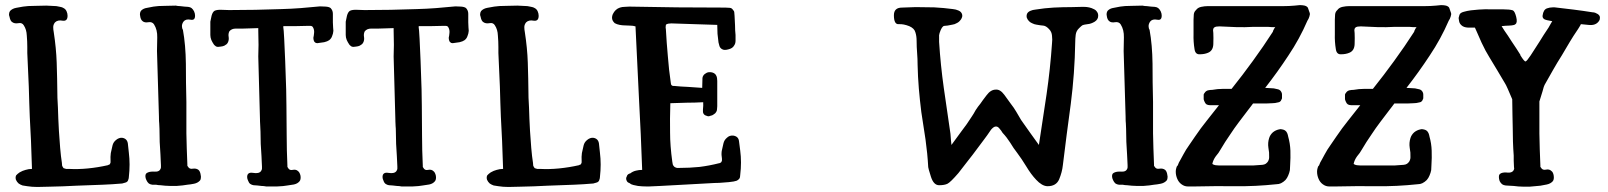

<svg xmlns="http://www.w3.org/2000/svg" viewBox="-20 -740 6358 759"><path d="M489.3 -40Q489.3 -35.2 487.3 -30.3Q486.3 -25.4 483.4 -22.5Q479.5 -18.6 473.6 -17.6Q468.8 -16.6 462.9 -14.6Q442.4 -12.7 423.8 -11.7Q405.3 -10.7 386.7 -9.8Q334 -7.8 281.2 -5.9Q227.5 -2.9 174.8 -2Q153.3 -2 131.8 -1Q127.9 -1 125 -1Q106.4 -1 87.9 -3.9Q78.1 -4.9 69.3 -6.8Q60.5 -9.8 53.7 -14.6Q46.9 -20.5 43 -29.3Q40 -39.1 43.9 -46.9Q46.9 -49.8 49.8 -52.7Q53.7 -55.7 57.6 -58.6Q69.3 -65.4 81.1 -68.4Q93.8 -72.3 106.4 -72.3Q104.5 -137.7 102.5 -183.6Q100.6 -229.5 97.7 -278.3Q96.7 -303.7 95.7 -333Q94.7 -362.3 93.8 -397.5Q91.8 -441.4 87.9 -530.3Q87.9 -533.2 87.9 -537.1Q87.9 -541 87.9 -544.9Q87.9 -547.9 87.9 -550.8Q87.9 -553.7 87.9 -556.6Q87.9 -555.7 87.9 -554.7Q87.9 -576.2 85.9 -599.6Q85 -623 74.2 -639.6Q67.4 -651.4 52.7 -648.4Q37.1 -645.5 27.3 -653.3Q20.5 -658.2 17.6 -673.8Q15.6 -678.7 15.6 -682.6Q15.6 -690.4 19.5 -696.3Q28.3 -706.1 43.9 -709Q59.6 -711.9 71.3 -713.9Q88.9 -716.8 118.2 -716.8Q146.5 -717.8 163.1 -717.8Q173.8 -717.8 183.6 -716.8Q193.4 -715.8 203.1 -715.8Q210 -713.9 217.8 -712.9Q225.6 -711.9 231.4 -708Q239.3 -704.1 243.2 -695.3Q247.1 -686.5 247.1 -677.7Q247.1 -655.3 227.5 -658.2Q208 -662.1 197.3 -651.4Q190.4 -642.6 190.4 -632.8Q190.4 -623 192.4 -613.3Q202.1 -549.8 204.1 -493.2Q206.1 -436.5 207 -353.5Q207 -353.5 209 -314.5Q210 -274.4 212.9 -222.7Q214.8 -189.5 217.8 -155.3Q220.7 -121.1 224.6 -96.7Q224.6 -90.8 225.6 -85Q227.5 -80.1 231.4 -75.2Q236.3 -73.2 241.2 -72.3Q246.1 -72.3 251 -72.3Q289.1 -70.3 328.1 -74.2Q367.2 -78.1 406.2 -86.9Q409.2 -88.9 411.1 -88.9Q414.1 -89.8 415 -92.8Q417 -95.7 417 -98.6Q417 -101.6 417 -104.5Q416 -120.1 418 -134.8Q420.9 -149.4 424.8 -165Q427.7 -177.7 438.5 -186.5Q450.2 -196.3 462.9 -195.3Q482.4 -192.4 485.4 -172.9Q487.3 -153.3 489.3 -136.7Q492.2 -113.3 492.2 -89.8Q492.2 -65.4 489.3 -40Z M600.6 -538.1Q600.6 -561.5 601.6 -591.8Q602.5 -622.1 588.9 -643.6Q582 -654.3 567.4 -652.3Q551.8 -649.4 543.9 -656.2Q536.1 -662.1 534.2 -675.8Q534.2 -679.7 533.2 -682.6Q533.2 -692.4 538.1 -698.2Q546.9 -707 561.5 -709Q576.2 -711.9 586.9 -713.9Q604.5 -716.8 630.9 -716.8Q658.2 -717.8 674.8 -717.8Q683.6 -715.8 692.4 -715.8Q702.1 -714.8 709 -713.9Q715.8 -713.9 723.6 -712.9Q732.4 -711.9 737.3 -708Q743.2 -703.1 747.1 -695.3Q751 -686.5 751 -679.7Q752 -658.2 733.4 -662.1Q713.9 -666 705.1 -654.3Q699.2 -645.5 699.2 -636.7Q699.2 -627.9 703.1 -622.1Q713.9 -562.5 714.8 -488.3Q714.8 -414.1 716.8 -336.9Q716.8 -269.5 716.8 -212.9Q717.8 -156.2 720.7 -88.9Q720.7 -85.9 720.7 -85Q720.7 -83 722.7 -82Q728.5 -70.3 742.2 -73.2Q755.9 -75.2 764.6 -68.4Q771.5 -62.5 773.4 -47.9Q774.4 -43.9 774.4 -41Q774.4 -31.2 770.5 -26.4Q761.7 -16.6 747.1 -13.7Q732.4 -10.7 720.7 -9.8Q705.1 -6.8 677.7 -4.9Q665 -4.9 654.3 -4.9Q642.6 -4.9 632.8 -5.9Q623 -6.8 614.3 -7.8Q605.5 -7.8 596.7 -9.8Q589.8 -9.8 582 -9.8Q574.2 -10.7 568.4 -14.6Q562.5 -19.5 558.6 -28.3Q554.7 -36.1 554.7 -43.9Q554.7 -49.8 557.6 -53.7Q560.5 -56.6 565.4 -58.6Q575.2 -62.5 590.8 -61.5Q606.4 -60.5 612.3 -68.4Q616.2 -74.2 616.2 -78.1Q616.2 -82 616.2 -86.9Q616.2 -97.7 615.2 -108.4Q614.3 -119.1 614.3 -128.9Q612.3 -153.3 611.3 -178.7Q610.4 -204.1 610.4 -230.5Q610.4 -243.2 609.4 -252Q608.4 -260.7 608.4 -273.4Q608.4 -275.4 608.4 -275.4Q608.4 -276.4 608.4 -277.3Q605.5 -364.3 600.6 -538.1Z M1297.9 -618.2Q1296.9 -606.4 1293 -597.7Q1290 -587.9 1281.2 -581.1Q1274.4 -576.2 1261.7 -573.2Q1249 -571.3 1241.2 -570.3Q1237.3 -569.3 1234.4 -569.3Q1231.4 -569.3 1228.5 -570.3Q1222.7 -573.2 1220.7 -579.1Q1218.8 -585 1218.8 -590.8Q1220.7 -598.6 1221.7 -610.4Q1222.7 -622.1 1217.8 -630.9Q1214.8 -637.7 1207 -637.7Q1199.2 -637.7 1193.4 -637.7Q1169.9 -637.7 1147.5 -636.7Q1125 -636.7 1101.6 -636.7Q1100.6 -636.7 1100.6 -635.7Q1099.6 -635.7 1099.6 -634.8Q1101.6 -625 1103.5 -585.9Q1105.5 -546.9 1107.4 -499Q1109.4 -441.4 1111.3 -386.7Q1112.3 -333 1112.3 -322.3Q1112.3 -257.8 1113.3 -203.1Q1113.3 -148.4 1116.2 -84Q1116.2 -81.1 1116.2 -80.1Q1117.2 -78.1 1118.2 -77.1Q1124 -65.4 1136.7 -68.4Q1150.4 -71.3 1158.2 -63.5Q1165 -58.6 1168 -44.9Q1169.9 -30.3 1164.1 -23.4Q1156.2 -13.7 1141.6 -10.7Q1127 -8.8 1116.2 -6.8Q1101.6 -3.9 1075.2 -2.9Q1062.5 -2.9 1052.7 -2.9Q1041 -2.9 1032.2 -2.9Q1022.5 -4.9 1013.7 -4.9Q1005.9 -5.9 997.1 -6.8Q990.2 -6.8 982.4 -7.8Q975.6 -8.8 969.7 -12.7Q963.9 -16.6 960.9 -25.4Q957 -33.2 957 -40Q957 -60.5 980.5 -56.6Q1003.9 -52.7 1011.7 -63.5Q1015.6 -69.3 1015.6 -73.2Q1015.6 -77.1 1015.6 -82Q1015.6 -91.8 1014.6 -102.5Q1013.7 -113.3 1013.7 -123Q1012.7 -146.5 1010.7 -170.9Q1009.8 -195.3 1009.8 -219.7Q1009.8 -232.4 1008.8 -241.2Q1007.8 -250 1007.8 -261.7Q1007.8 -263.7 1007.8 -263.7Q1007.8 -264.6 1007.8 -265.6Q1005.9 -349.6 1001 -516.6Q1001 -539.1 1002 -562.5Q1002 -585.9 1001 -618.2Q1001 -619.1 1001 -623Q1001 -626 1001 -628.9Q985.4 -628.9 970.7 -627.9Q955.1 -627 940.4 -627Q929.7 -627 912.1 -627Q895.5 -627 886.7 -616.2Q881.8 -606.4 883.8 -594.7Q885.7 -584 881.8 -574.2Q879.9 -569.3 876 -565.4Q871.1 -561.5 867.2 -559.6Q861.3 -556.6 851.6 -555.7Q840.8 -553.7 835.9 -555.7Q833 -556.6 830.1 -559.6Q827.1 -561.5 825.2 -564.5Q819.3 -573.2 815.4 -582Q811.5 -591.8 811.5 -601.6Q811.5 -615.2 811.5 -627.9Q811.5 -640.6 811.5 -654.3Q813.5 -663.1 816.4 -677.7Q820.3 -692.4 828.1 -697.3Q837.9 -702.1 856.4 -701.2Q874 -700.2 885.7 -700.2Q937.5 -700.2 989.3 -701.2Q1042 -703.1 1092.8 -704.1Q1130.9 -705.1 1168.9 -708Q1206.1 -710.9 1245.1 -714.8Q1252.9 -714.8 1267.6 -713.9Q1281.2 -712.9 1287.1 -708Q1291 -704.1 1293.9 -697.3Q1295.9 -691.4 1295.9 -685.5Q1295.9 -680.7 1295.9 -668Q1295.9 -656.2 1295.9 -651.4Q1295.9 -639.6 1296.9 -630.9Q1297.9 -622.1 1297.9 -618.2Z M1833 -618.2Q1832 -606.4 1828.1 -597.7Q1825.2 -587.9 1816.4 -581.1Q1809.6 -576.2 1796.9 -573.2Q1784.2 -571.3 1776.4 -570.3Q1772.5 -569.3 1769.5 -569.3Q1766.6 -569.3 1763.7 -570.3Q1757.8 -573.2 1755.9 -579.1Q1753.9 -585 1753.9 -590.8Q1755.9 -598.6 1756.8 -610.4Q1757.8 -622.1 1752.9 -630.9Q1750 -637.7 1742.2 -637.7Q1734.4 -637.7 1728.5 -637.7Q1705.1 -637.7 1682.6 -636.7Q1660.2 -636.7 1636.7 -636.7Q1635.7 -636.7 1635.7 -635.7Q1634.8 -635.7 1634.8 -634.8Q1636.7 -625 1638.7 -585.9Q1640.6 -546.9 1642.6 -499Q1644.5 -441.4 1646.5 -386.7Q1647.5 -333 1647.5 -322.3Q1647.5 -257.8 1648.4 -203.1Q1648.4 -148.4 1651.4 -84Q1651.4 -81.1 1651.4 -80.1Q1652.3 -78.1 1653.3 -77.1Q1659.2 -65.4 1671.9 -68.4Q1685.5 -71.3 1693.4 -63.5Q1700.2 -58.6 1703.1 -44.9Q1705.1 -30.3 1699.2 -23.4Q1691.4 -13.7 1676.8 -10.7Q1662.1 -8.8 1651.4 -6.8Q1636.7 -3.9 1610.4 -2.9Q1597.7 -2.9 1587.9 -2.9Q1576.2 -2.9 1567.4 -2.9Q1557.6 -4.9 1548.8 -4.9Q1541 -5.9 1532.2 -6.8Q1525.4 -6.8 1517.6 -7.8Q1510.7 -8.8 1504.9 -12.7Q1499 -16.6 1496.1 -25.4Q1492.2 -33.2 1492.2 -40Q1492.2 -60.5 1515.6 -56.6Q1539.1 -52.7 1546.9 -63.5Q1550.8 -69.3 1550.8 -73.2Q1550.8 -77.1 1550.8 -82Q1550.8 -91.8 1549.8 -102.5Q1548.8 -113.3 1548.8 -123Q1547.9 -146.5 1545.9 -170.9Q1544.9 -195.3 1544.9 -219.7Q1544.9 -232.4 1543.9 -241.2Q1543 -250 1543 -261.7Q1543 -263.7 1543 -263.7Q1543 -264.6 1543 -265.6Q1541 -349.6 1536.1 -516.6Q1536.1 -539.1 1537.1 -562.5Q1537.1 -585.9 1536.1 -618.2Q1536.1 -619.1 1536.1 -623Q1536.1 -626 1536.1 -628.9Q1520.5 -628.9 1505.9 -627.9Q1490.2 -627 1475.6 -627Q1464.8 -627 1447.3 -627Q1430.7 -627 1421.9 -616.2Q1417 -606.4 1418.9 -594.7Q1420.9 -584 1417 -574.2Q1415 -569.3 1411.1 -565.4Q1406.2 -561.5 1402.3 -559.6Q1396.5 -556.6 1386.7 -555.7Q1376 -553.7 1371.1 -555.7Q1368.2 -556.6 1365.2 -559.6Q1362.3 -561.5 1360.4 -564.5Q1354.5 -573.2 1350.6 -582Q1346.7 -591.8 1346.7 -601.6Q1346.7 -615.2 1346.7 -627.9Q1346.7 -640.6 1346.7 -654.3Q1348.6 -663.1 1351.6 -677.7Q1355.5 -692.4 1363.3 -697.3Q1373 -702.1 1391.6 -701.2Q1409.2 -700.2 1420.9 -700.2Q1472.7 -700.2 1524.4 -701.2Q1577.1 -703.1 1627.9 -704.1Q1666 -705.1 1704.1 -708Q1741.2 -710.9 1780.3 -714.8Q1788.1 -714.8 1802.7 -713.9Q1816.4 -712.9 1822.3 -708Q1826.2 -704.1 1829.1 -697.3Q1831.1 -691.4 1831.1 -685.5Q1831.1 -680.7 1831.1 -668Q1831.1 -656.2 1831.1 -651.4Q1831.1 -639.6 1832 -630.9Q1833 -622.1 1833 -618.2Z M2351.6 -40Q2351.6 -35.2 2349.6 -30.3Q2348.6 -25.4 2345.7 -22.5Q2341.8 -18.6 2335.9 -17.6Q2331.1 -16.6 2325.2 -14.6Q2304.7 -12.7 2286.1 -11.7Q2267.6 -10.7 2249 -9.8Q2196.3 -7.8 2143.6 -5.9Q2089.8 -2.9 2037.1 -2Q2015.6 -2 1994.1 -1Q1990.2 -1 1987.3 -1Q1968.8 -1 1950.2 -3.9Q1940.4 -4.9 1931.6 -6.8Q1922.9 -9.8 1916 -14.6Q1909.2 -20.5 1905.3 -29.3Q1902.3 -39.1 1906.2 -46.9Q1909.2 -49.8 1912.1 -52.7Q1916 -55.7 1919.9 -58.6Q1931.6 -65.4 1943.4 -68.4Q1956.1 -72.3 1968.8 -72.3Q1966.8 -137.7 1964.8 -183.6Q1962.9 -229.5 1960 -278.3Q1959 -303.7 1958 -333Q1957 -362.3 1956.1 -397.5Q1954.1 -441.4 1950.2 -530.3Q1950.2 -533.2 1950.2 -537.1Q1950.2 -541 1950.2 -544.9Q1950.2 -547.9 1950.2 -550.8Q1950.2 -553.7 1950.2 -556.6Q1950.2 -555.7 1950.2 -554.7Q1950.2 -576.2 1948.2 -599.6Q1947.3 -623 1936.5 -639.6Q1929.7 -651.4 1915 -648.4Q1899.4 -645.5 1889.6 -653.3Q1882.8 -658.2 1879.9 -673.8Q1877.9 -678.7 1877.9 -682.6Q1877.9 -690.4 1881.8 -696.3Q1890.6 -706.1 1906.2 -709Q1921.9 -711.9 1933.6 -713.9Q1951.2 -716.8 1980.5 -716.8Q2008.8 -717.8 2025.4 -717.8Q2036.1 -717.8 2045.9 -716.8Q2055.7 -715.8 2065.4 -715.8Q2072.3 -713.9 2080.1 -712.9Q2087.9 -711.9 2093.8 -708Q2101.6 -704.1 2105.5 -695.3Q2109.4 -686.5 2109.4 -677.7Q2109.4 -655.3 2089.8 -658.2Q2070.3 -662.1 2059.6 -651.4Q2052.7 -642.6 2052.7 -632.8Q2052.7 -623 2054.7 -613.3Q2064.5 -549.8 2066.4 -493.2Q2068.4 -436.5 2069.3 -353.5Q2069.3 -353.5 2071.3 -314.5Q2072.3 -274.4 2075.2 -222.7Q2077.1 -189.5 2080.1 -155.3Q2083 -121.1 2086.9 -96.7Q2086.9 -90.8 2087.9 -85Q2089.8 -80.1 2093.8 -75.2Q2098.6 -73.2 2103.5 -72.3Q2108.4 -72.3 2113.3 -72.3Q2151.4 -70.3 2190.4 -74.2Q2229.5 -78.1 2268.6 -86.9Q2271.5 -88.9 2273.4 -88.9Q2276.4 -89.8 2277.3 -92.8Q2279.3 -95.7 2279.3 -98.6Q2279.3 -101.6 2279.3 -104.5Q2278.3 -120.1 2280.3 -134.8Q2283.2 -149.4 2287.1 -165Q2290 -177.7 2300.8 -186.5Q2312.5 -196.3 2325.2 -195.3Q2344.7 -192.4 2347.7 -172.9Q2349.6 -153.3 2351.6 -136.7Q2354.5 -113.3 2354.5 -89.8Q2354.5 -65.4 2351.6 -40Z M2518.6 -68.4Q2513.7 -210 2505.9 -351.6Q2499 -494.1 2492.2 -635.7Q2482.4 -638.7 2471.7 -638.7Q2460 -639.6 2450.2 -639.6Q2440.4 -639.6 2429.7 -641.6Q2418.9 -643.6 2410.2 -648.4Q2399.4 -658.2 2399.4 -669.9Q2399.4 -676.8 2402.3 -683.6Q2412.1 -704.1 2430.7 -710Q2439.5 -712.9 2449.2 -712.9Q2459 -713.9 2467.8 -713.9Q2561.5 -712.9 2657.2 -710.9Q2752.9 -710 2847.7 -710Q2856.4 -710 2865.2 -709Q2874 -708 2877.9 -700.2Q2882.8 -696.3 2882.8 -689.5Q2883.8 -683.6 2883.8 -677.7Q2884.8 -659.2 2885.7 -639.6Q2885.7 -620.1 2887.7 -601.6Q2887.7 -589.8 2887.7 -579.1Q2887.7 -567.4 2881.8 -559.6Q2876 -548.8 2859.4 -544.9Q2842.8 -540 2834 -545.9Q2827.1 -549.8 2824.2 -557.6Q2822.3 -565.4 2820.3 -572.3Q2818.4 -589.8 2816.4 -606.4Q2815.4 -624 2815.4 -641.6Q2767.6 -642.6 2724.6 -644.5Q2682.6 -645.5 2633.8 -647.5Q2627.9 -647.5 2622.1 -646.5Q2615.2 -645.5 2612.3 -641.6Q2611.3 -635.7 2611.3 -631.8Q2611.3 -627.9 2612.3 -624Q2615.2 -571.3 2620.1 -517.6Q2624 -464.8 2631.8 -412.1Q2631.8 -409.2 2632.8 -406.2Q2633.8 -404.3 2635.7 -402.3Q2636.7 -401.4 2639.6 -400.4Q2641.6 -400.4 2643.6 -400.4Q2671.9 -397.5 2700.2 -396.5Q2728.5 -394.5 2755.9 -392.6Q2756.8 -410.2 2756.8 -426.8Q2755.9 -443.4 2773.4 -452.1Q2781.2 -456.1 2793 -454.1Q2803.7 -452.1 2809.6 -444.3Q2813.5 -438.5 2814.5 -431.6Q2815.4 -425.8 2815.4 -419.9Q2815.4 -395.5 2815.4 -370.1Q2815.4 -344.7 2815.4 -320.3Q2815.4 -314.5 2814.5 -308.6Q2814.5 -302.7 2811.5 -297.9Q2808.6 -292 2801.8 -288.1Q2795.9 -283.2 2788.1 -282.2Q2784.2 -280.3 2780.3 -280.3Q2777.3 -280.3 2773.4 -282.2Q2756.8 -286.1 2758.8 -305.7Q2760.7 -324.2 2759.8 -335.9Q2726.6 -334 2694.3 -334Q2661.1 -333 2629.9 -332Q2627.9 -268.6 2628.9 -215.8Q2628.9 -164.1 2637.7 -100.6Q2638.7 -94.7 2639.6 -89.8Q2641.6 -84 2646.5 -80.1Q2651.4 -77.1 2656.2 -76.2Q2660.2 -76.2 2666 -76.2Q2706.1 -76.2 2745.1 -80.1Q2784.2 -85 2822.3 -94.7Q2825.2 -94.7 2828.1 -96.7Q2831.1 -97.7 2832 -100.6Q2834 -103.5 2834 -106.4Q2834 -109.4 2834 -112.3Q2831.1 -127.9 2833 -142.6Q2835.9 -157.2 2839.8 -172.9Q2842.8 -186.5 2853.5 -195.3Q2863.3 -205.1 2877.9 -204.1Q2899.4 -201.2 2901.4 -181.6Q2904.3 -162.1 2906.2 -144.5Q2909.2 -122.1 2909.2 -97.7Q2909.2 -73.2 2906.2 -48.8Q2906.2 -44.9 2905.3 -40Q2904.3 -35.2 2901.4 -32.2Q2896.5 -27.3 2891.6 -25.4Q2885.7 -23.4 2879.9 -22.5Q2861.3 -19.5 2842.8 -18.6Q2823.2 -16.6 2803.7 -16.6Q2751 -13.7 2696.3 -10.7Q2642.6 -7.8 2589.8 -4.9Q2568.4 -3.9 2545.9 -2.9Q2541 -2.9 2536.1 -2.9Q2518.6 -2.9 2502 -4.9Q2493.2 -6.8 2483.4 -8.8Q2474.6 -10.7 2467.8 -16.6Q2460 -18.6 2457 -26.4Q2453.1 -35.2 2458 -43Q2459 -47.9 2462.9 -50.8Q2466.8 -53.7 2471.7 -54.7Q2481.4 -62.5 2494.1 -65.4Q2505.9 -68.4 2518.6 -68.4Z M3513.7 -679.7Q3513.7 -710 3545.9 -710Q3579.1 -710.9 3599.6 -711.9Q3635.7 -711.9 3672.9 -710.9Q3710 -709 3747.1 -704.1Q3758.8 -703.1 3769.5 -698.2Q3780.3 -693.4 3783.2 -683.6Q3785.2 -675.8 3782.2 -669.9Q3780.3 -664.1 3776.4 -660.2Q3770.5 -652.3 3761.7 -648.4Q3753.9 -643.6 3745.1 -642.6Q3722.7 -637.7 3712.9 -637.7Q3703.1 -636.7 3694.3 -609.4Q3691.4 -600.6 3692.4 -591.8Q3692.4 -583 3692.4 -574.2Q3698.2 -482.4 3710.9 -392.6Q3723.6 -301.8 3737.3 -210.9Q3738.3 -204.1 3739.3 -185.5Q3741.2 -167 3741.2 -167Q3761.7 -194.3 3781.2 -221.7Q3801.8 -248 3820.3 -277.3Q3829.1 -290 3836.9 -304.7Q3845.7 -318.4 3855.5 -330.1Q3863.3 -341.8 3879.9 -363.3Q3896.5 -385.7 3916 -385.7Q3933.6 -387.7 3950.2 -365.2Q3966.8 -342.8 3975.6 -330.1Q3987.3 -315.4 3997.1 -298.8Q4006.8 -281.2 4016.6 -265.6Q4034.2 -241.2 4051.8 -215.8Q4069.3 -191.4 4086.9 -167Q4102.5 -267.6 4117.2 -367.2Q4131.8 -467.8 4138.7 -568.4Q4140.6 -583 4138.7 -598.6Q4137.7 -614.3 4127 -625Q4115.2 -637.7 4104.5 -638.7Q4092.8 -639.6 4077.1 -642.6Q4069.3 -643.6 4061.5 -647.5Q4053.7 -650.4 4047.9 -656.2Q4042 -662.1 4039.1 -669.9Q4037.1 -677.7 4040 -685.5Q4043.9 -693.4 4053.7 -697.3Q4062.5 -701.2 4073.2 -702.1Q4109.4 -708 4144.5 -710Q4180.7 -711.9 4216.8 -711.9Q4231.4 -711.9 4258.8 -712.9Q4260.7 -712.9 4263.7 -712.9Q4287.1 -712.9 4303.7 -704.1Q4312.5 -700.2 4316.4 -693.4Q4321.3 -687.5 4321.3 -677.7Q4321.3 -663.1 4307.6 -654.3Q4293 -645.5 4279.3 -644.5Q4264.6 -642.6 4259.8 -640.6Q4255.9 -638.7 4246.1 -628.9Q4234.4 -618.2 4232.4 -602.5Q4230.5 -586.9 4230.5 -572.3Q4228.5 -450.2 4212.9 -329.1Q4196.3 -208 4181.6 -86.9Q4178.7 -59.6 4167 -31.2Q4155.3 -3.9 4121.1 -3.9Q4110.4 -3.9 4098.6 -10.7Q4086.9 -17.6 4076.2 -29.3Q4055.7 -50.8 4037.1 -82Q4018.6 -112.3 4001 -135.7Q3986.3 -154.3 3973.6 -175.8Q3960 -197.3 3943.4 -214.8Q3938.5 -223.6 3929.7 -233.4Q3921.9 -243.2 3910.2 -238.3Q3905.3 -235.4 3901.4 -231.4Q3897.5 -227.5 3894.5 -222.7Q3882.8 -205.1 3870.1 -188.5Q3857.4 -170.9 3843.8 -153.3Q3825.2 -127.9 3805.7 -103.5Q3787.1 -79.1 3768.6 -55.7Q3737.3 -19.5 3725.6 -13.7Q3713.9 -7.8 3692.4 -7.8Q3670.9 -7.8 3660.2 -41Q3649.4 -75.2 3649.4 -79.1Q3646.5 -132.8 3638.7 -188.5Q3629.9 -243.2 3622.1 -296.9Q3616.2 -343.8 3612.3 -389.6Q3608.4 -436.5 3607.4 -483.4Q3607.4 -506.8 3605.5 -530.3Q3603.5 -554.7 3603.5 -578.1Q3603.5 -597.7 3598.6 -612.3Q3594.7 -627.9 3574.2 -636.7Q3551.8 -645.5 3533.2 -644.5Q3513.7 -642.6 3513.7 -679.7Z M4421.9 -538.1Q4421.9 -561.5 4422.9 -591.8Q4423.8 -622.1 4410.2 -643.6Q4403.3 -654.3 4388.7 -652.3Q4373 -649.4 4365.2 -656.2Q4357.4 -662.1 4355.5 -675.8Q4355.5 -679.7 4354.5 -682.6Q4354.5 -692.4 4359.4 -698.2Q4368.2 -707 4382.8 -709Q4397.5 -711.9 4408.2 -713.9Q4425.8 -716.8 4452.1 -716.8Q4479.5 -717.8 4496.1 -717.8Q4504.9 -715.8 4513.7 -715.8Q4523.4 -714.8 4530.3 -713.9Q4537.1 -713.9 4544.9 -712.9Q4553.7 -711.9 4558.6 -708Q4564.5 -703.1 4568.4 -695.3Q4572.3 -686.5 4572.3 -679.7Q4573.2 -658.2 4554.7 -662.1Q4535.2 -666 4526.4 -654.3Q4520.5 -645.5 4520.5 -636.7Q4520.5 -627.9 4524.4 -622.1Q4535.2 -562.5 4536.1 -488.3Q4536.1 -414.1 4538.1 -336.9Q4538.1 -269.5 4538.1 -212.9Q4539.1 -156.2 4542 -88.9Q4542 -85.9 4542 -85Q4542 -83 4543.9 -82Q4549.8 -70.3 4563.5 -73.2Q4577.1 -75.2 4585.9 -68.4Q4592.8 -62.5 4594.7 -47.9Q4595.7 -43.9 4595.7 -41Q4595.7 -31.2 4591.8 -26.4Q4583 -16.6 4568.4 -13.7Q4553.7 -10.7 4542 -9.8Q4526.4 -6.8 4499 -4.9Q4486.3 -4.9 4475.6 -4.9Q4463.9 -4.9 4454.1 -5.9Q4444.3 -6.8 4435.5 -7.8Q4426.8 -7.8 4418 -9.8Q4411.1 -9.8 4403.3 -9.8Q4395.5 -10.7 4389.6 -14.6Q4383.8 -19.5 4379.9 -28.3Q4376 -36.1 4376 -43.9Q4376 -49.8 4378.9 -53.7Q4381.8 -56.6 4386.7 -58.6Q4396.5 -62.5 4412.1 -61.5Q4427.7 -60.5 4433.6 -68.4Q4437.5 -74.2 4437.5 -78.1Q4437.5 -82 4437.5 -86.9Q4437.5 -97.7 4436.5 -108.4Q4435.5 -119.1 4435.5 -128.9Q4433.6 -153.3 4432.6 -178.7Q4431.6 -204.1 4431.6 -230.5Q4431.6 -243.2 4430.7 -252Q4429.7 -260.7 4429.7 -273.4Q4429.7 -275.4 4429.7 -275.4Q4429.7 -276.4 4429.7 -277.3Q4426.8 -364.3 4421.9 -538.1Z M5148.4 -658.2Q5117.2 -585.9 5073.2 -520.5Q5030.3 -455.1 4981.4 -392.6Q4990.2 -392.6 4999 -391.6Q5006.8 -391.6 5015.6 -390.6Q5024.4 -388.7 5033.2 -386.7Q5042 -383.8 5045.9 -375Q5047.9 -371.1 5047.9 -366.2Q5047.9 -362.3 5047.9 -358.4Q5047.9 -355.5 5047.9 -352.5Q5047.9 -349.6 5045.9 -346.7Q5044.9 -343.8 5043 -340.8Q5041 -338.9 5038.1 -336.9Q5037.1 -336.9 5035.2 -335.9Q5032.2 -335 5031.2 -335Q5020.5 -332 5009.8 -332Q4999 -331.1 4989.3 -331.1Q4970.7 -331.1 4933.6 -331.1Q4929.7 -325.2 4924.8 -319.3Q4918.9 -312.5 4915 -306.6Q4896.5 -282.2 4877.9 -257.8Q4859.4 -233.4 4842.8 -208Q4833 -193.4 4823.2 -178.7Q4813.5 -163.1 4804.7 -148.4Q4797.9 -135.7 4786.1 -122.1Q4775.4 -107.4 4772.5 -91.8Q4778.3 -87.9 4785.2 -86.9Q4792 -85.9 4798.8 -85.9Q4826.2 -85.9 4853.5 -85.9Q4879.9 -85.9 4907.2 -85.9Q4921.9 -85.9 4934.6 -85.9Q4948.2 -86.9 4962.9 -87.9Q4969.7 -87.9 4977.5 -89.8Q4984.4 -91.8 4989.3 -97.7Q4993.2 -101.6 4995.1 -107.4Q4997.1 -112.3 4997.1 -118.2Q4998 -136.7 4994.1 -156.2Q4991.2 -175.8 4997.1 -194.3Q5001 -207 5011.7 -216.8Q5022.5 -225.6 5036.1 -228.5Q5042 -230.5 5048.8 -228.5Q5054.7 -227.5 5059.6 -224.6Q5065.4 -220.7 5068.4 -213.9Q5071.3 -207 5072.3 -200.2Q5080.1 -172.9 5081.1 -144.5Q5082 -116.2 5080.1 -87.9Q5080.1 -78.1 5079.1 -67.4Q5077.1 -56.6 5072.3 -45.9Q5068.4 -36.1 5061.5 -28.3Q5053.7 -20.5 5043.9 -15.6Q5040 -14.6 5035.2 -12.7Q5029.3 -11.7 5025.4 -11.7Q4942.4 -2.9 4864.3 -3.9Q4786.1 -4.9 4702.1 -2.9Q4689.5 -2.9 4675.8 -2.9Q4662.1 -2.9 4650.4 -11.7Q4639.6 -19.5 4633.8 -33.2Q4627.9 -46.9 4627.9 -61.5Q4627.9 -68.4 4629.9 -75.2Q4630.9 -82 4635.7 -85.9Q4639.6 -97.7 4646.5 -108.4Q4652.3 -120.1 4658.2 -129.9Q4668 -148.4 4680.7 -166Q4692.4 -182.6 4704.1 -200.2Q4726.6 -233.4 4751 -263.7Q4774.4 -293.9 4798.8 -324.2Q4790 -324.2 4780.3 -324.2Q4769.5 -324.2 4762.7 -324.2Q4755.9 -324.2 4750 -327.1Q4745.1 -330.1 4742.2 -336.9Q4739.3 -342.8 4738.3 -347.7Q4738.3 -352.5 4738.3 -358.4Q4738.3 -362.3 4738.3 -366.2Q4739.3 -370.1 4742.2 -373Q4746.1 -379.9 4754.9 -382.8Q4763.7 -384.8 4772.5 -384.8Q4782.2 -385.7 4793 -387.7Q4803.7 -388.7 4814.5 -388.7Q4820.3 -388.7 4828.1 -388.7Q4836.9 -388.7 4848.6 -388.7Q4891.6 -442.4 4932.6 -499Q4974.6 -556.6 5011.7 -614.3Q5011.7 -617.2 5016.6 -626Q5021.5 -633.8 5021.5 -633.8Q5019.5 -631.8 5006.8 -632.8Q4994.1 -633.8 4993.2 -633.8Q4978.5 -633.8 4963.9 -633.8Q4948.2 -633.8 4933.6 -633.8Q4901.4 -631.8 4867.2 -632.8Q4834 -633.8 4800.8 -635.7Q4793.9 -635.7 4788.1 -634.8Q4782.2 -633.8 4778.3 -629.9Q4775.4 -626 4775.4 -620.1Q4776.4 -614.3 4776.4 -609.4Q4777.3 -591.8 4776.4 -565.4Q4775.4 -539.1 4754.9 -531.2Q4741.2 -525.4 4722.7 -525.4Q4705.1 -524.4 4702.1 -545.9Q4697.3 -575.2 4698.2 -604.5Q4698.2 -633.8 4698.2 -662.1Q4698.2 -671.9 4699.2 -682.6Q4700.2 -693.4 4708 -700.2Q4714.8 -710 4728.5 -712.9Q4742.2 -715.8 4754.9 -715.8Q4819.3 -715.8 4882.8 -715.8Q4946.3 -715.8 5009.8 -715.8Q5031.2 -715.8 5053.7 -715.8Q5076.2 -715.8 5097.7 -717.8Q5107.4 -718.8 5117.2 -719.7Q5119.1 -719.7 5121.1 -719.7Q5128.9 -719.7 5137.7 -717.8Q5147.5 -714.8 5150.4 -709Q5153.3 -702.1 5156.2 -692.4Q5158.2 -688.5 5158.2 -683.6Q5157.2 -679.7 5156.2 -674.8Q5153.3 -665 5148.4 -658.2Z M5707 -658.2Q5675.8 -585.9 5631.8 -520.5Q5588.9 -455.1 5540 -392.6Q5548.8 -392.6 5557.6 -391.6Q5565.4 -391.6 5574.2 -390.6Q5583 -388.7 5591.8 -386.7Q5600.6 -383.8 5604.5 -375Q5606.4 -371.1 5606.4 -366.2Q5606.4 -362.3 5606.4 -358.4Q5606.4 -355.5 5606.4 -352.5Q5606.4 -349.6 5604.5 -346.7Q5603.5 -343.8 5601.6 -340.8Q5599.6 -338.9 5596.7 -336.9Q5595.7 -336.9 5593.8 -335.9Q5590.8 -335 5589.8 -335Q5579.1 -332 5568.4 -332Q5557.6 -331.1 5547.9 -331.1Q5529.3 -331.1 5492.2 -331.1Q5488.3 -325.2 5483.4 -319.3Q5477.5 -312.5 5473.6 -306.6Q5455.1 -282.2 5436.5 -257.8Q5418 -233.4 5401.4 -208Q5391.6 -193.4 5381.8 -178.7Q5372.1 -163.1 5363.3 -148.4Q5356.4 -135.7 5344.7 -122.1Q5334 -107.4 5331.1 -91.8Q5336.9 -87.9 5343.8 -86.9Q5350.6 -85.9 5357.4 -85.9Q5384.8 -85.9 5412.1 -85.9Q5438.5 -85.9 5465.8 -85.9Q5480.5 -85.9 5493.2 -85.9Q5506.8 -86.9 5521.5 -87.9Q5528.3 -87.9 5536.1 -89.8Q5543 -91.8 5547.9 -97.7Q5551.8 -101.6 5553.7 -107.4Q5555.7 -112.3 5555.7 -118.2Q5556.6 -136.7 5552.7 -156.2Q5549.8 -175.8 5555.7 -194.3Q5559.6 -207 5570.3 -216.8Q5581.1 -225.6 5594.7 -228.5Q5600.6 -230.5 5607.4 -228.5Q5613.3 -227.5 5618.2 -224.6Q5624 -220.7 5627 -213.9Q5629.9 -207 5630.9 -200.2Q5638.7 -172.9 5639.6 -144.5Q5640.6 -116.2 5638.7 -87.9Q5638.7 -78.1 5637.7 -67.4Q5635.7 -56.6 5630.9 -45.9Q5627 -36.1 5620.1 -28.3Q5612.3 -20.5 5602.5 -15.6Q5598.6 -14.6 5593.8 -12.7Q5587.9 -11.7 5584 -11.7Q5501 -2.9 5422.9 -3.9Q5344.7 -4.9 5260.7 -2.9Q5248 -2.9 5234.4 -2.9Q5220.7 -2.9 5209 -11.7Q5198.2 -19.5 5192.4 -33.2Q5186.5 -46.9 5186.5 -61.5Q5186.5 -68.4 5188.5 -75.2Q5189.5 -82 5194.3 -85.9Q5198.2 -97.7 5205.1 -108.4Q5210.9 -120.1 5216.8 -129.9Q5226.6 -148.4 5239.3 -166Q5251 -182.6 5262.7 -200.2Q5285.2 -233.4 5309.6 -263.7Q5333 -293.9 5357.4 -324.2Q5348.6 -324.2 5338.9 -324.2Q5328.1 -324.2 5321.3 -324.2Q5314.5 -324.2 5308.6 -327.1Q5303.7 -330.1 5300.8 -336.9Q5297.9 -342.8 5296.9 -347.7Q5296.9 -352.5 5296.9 -358.4Q5296.9 -362.3 5296.9 -366.2Q5297.9 -370.1 5300.8 -373Q5304.7 -379.9 5313.5 -382.8Q5322.3 -384.8 5331.1 -384.8Q5340.8 -385.7 5351.6 -387.7Q5362.3 -388.7 5373 -388.7Q5378.9 -388.7 5386.7 -388.7Q5395.5 -388.7 5407.2 -388.7Q5450.2 -442.4 5491.2 -499Q5533.2 -556.6 5570.3 -614.3Q5570.3 -617.2 5575.2 -626Q5580.1 -633.8 5580.1 -633.8Q5578.1 -631.8 5565.4 -632.8Q5552.7 -633.8 5551.8 -633.8Q5537.1 -633.8 5522.5 -633.8Q5506.8 -633.8 5492.2 -633.8Q5460 -631.8 5425.8 -632.8Q5392.6 -633.8 5359.4 -635.7Q5352.5 -635.7 5346.7 -634.8Q5340.8 -633.8 5336.9 -629.9Q5334 -626 5334 -620.1Q5335 -614.3 5335 -609.4Q5335.9 -591.8 5335 -565.4Q5334 -539.1 5313.5 -531.2Q5299.8 -525.4 5281.2 -525.4Q5263.7 -524.4 5260.7 -545.9Q5255.9 -575.2 5256.8 -604.5Q5256.8 -633.8 5256.8 -662.1Q5256.8 -671.9 5257.8 -682.6Q5258.8 -693.4 5266.6 -700.2Q5273.4 -710 5287.1 -712.9Q5300.8 -715.8 5313.5 -715.8Q5377.9 -715.8 5441.4 -715.8Q5504.9 -715.8 5568.4 -715.8Q5589.8 -715.8 5612.3 -715.8Q5634.8 -715.8 5656.2 -717.8Q5666 -718.8 5675.8 -719.7Q5677.7 -719.7 5679.7 -719.7Q5687.5 -719.7 5696.3 -717.8Q5706.1 -714.8 5709 -709Q5711.9 -702.1 5714.8 -692.4Q5716.8 -688.5 5716.8 -683.6Q5715.8 -679.7 5714.8 -674.8Q5711.9 -665 5707 -658.2Z M6301.8 -658.2Q6289.1 -637.7 6258.8 -641.6Q6229.5 -644.5 6229.5 -644.5Q6229.5 -644.5 6226.6 -638.7Q6222.7 -632.8 6218.8 -626Q6198.2 -595.7 6185.5 -574.2Q6172.9 -552.7 6154.3 -521.5Q6135.7 -492.2 6119.1 -462.9Q6103.5 -434.6 6085.9 -404.3Q6083 -399.4 6078.1 -379.9Q6072.3 -361.3 6065.4 -338.9Q6065.4 -273.4 6065.4 -211.9Q6066.4 -150.4 6069.3 -85.9Q6069.3 -83 6069.3 -81.1Q6069.3 -79.1 6071.3 -78.1Q6077.1 -66.4 6090.8 -69.3Q6104.5 -72.3 6112.3 -64.5Q6120.1 -59.6 6122.1 -44.9Q6124 -30.3 6118.2 -23.4Q6109.4 -13.7 6094.7 -10.7Q6080.1 -7.8 6069.3 -5.9Q6053.7 -3.9 6026.4 -2Q6013.7 -2 6003.9 -2Q5991.2 -2 5982.4 -2.9Q5972.7 -3.9 5963.9 -4.9Q5955.1 -4.9 5946.3 -5.9Q5939.5 -5.9 5931.6 -6.8Q5923.8 -7.8 5918 -11.7Q5912.1 -16.6 5908.2 -24.4Q5905.3 -33.2 5905.3 -40Q5905.3 -46.9 5907.2 -49.8Q5910.2 -53.7 5915 -55.7Q5925.8 -59.6 5940.4 -57.6Q5955.1 -56.6 5961.9 -64.5Q5965.8 -70.3 5965.8 -74.2Q5964.8 -78.1 5964.8 -84Q5964.8 -93.8 5963.9 -104.5Q5963.9 -115.2 5963.9 -125Q5961.9 -150.4 5960.9 -180.7Q5960 -210.9 5960 -236.3Q5960 -247.1 5959 -284.2Q5958 -321.3 5958 -347.7Q5948.2 -371.1 5940.4 -388.7Q5932.6 -406.2 5929.7 -410.2Q5914.1 -437.5 5898.4 -462.9Q5882.8 -488.3 5867.2 -514.6Q5860.4 -525.4 5852.5 -540Q5844.7 -555.7 5836.9 -571.3Q5826.2 -594.7 5818.4 -613.3Q5810.5 -630.9 5810.5 -630.9Q5810.5 -630.9 5792 -630.9Q5772.5 -629.9 5761.7 -636.7Q5750 -644.5 5748 -656.2Q5746.1 -668.9 5746.1 -668.9Q5746.1 -668.9 5749 -679.7Q5751 -689.5 5766.6 -693.4Q5780.3 -697.3 5794.9 -699.2Q5809.6 -701.2 5825.2 -702.1Q5852.5 -704.1 5874 -703.1Q5895.5 -703.1 5895.5 -703.1Q5895.5 -703.1 5921.9 -703.1Q5948.2 -703.1 5960 -699.2Q5967.8 -696.3 5973.6 -673.8Q5979.5 -650.4 5970.7 -644.5Q5966.8 -640.6 5956.1 -639.6Q5944.3 -638.7 5944.3 -638.7Q5934.6 -638.7 5916 -636.7Q5916 -636.7 5927.7 -618.2Q5940.4 -600.6 5955.1 -577.1Q5964.8 -562.5 5974.6 -547.9Q5983.4 -533.2 5990.2 -523.4Q5990.2 -522.5 5990.2 -522.5Q5990.2 -521.5 5990.2 -521.5Q6005.9 -496.1 6010.7 -497.1Q6015.6 -498 6031.2 -521.5Q6050.8 -552.7 6066.4 -576.2Q6081.1 -600.6 6101.6 -630.9Q6104.5 -636.7 6110.4 -646.5Q6116.2 -656.2 6116.2 -656.2Q6116.2 -656.2 6095.7 -660.2Q6076.2 -664.1 6078.1 -678.7Q6081.1 -702.1 6095.7 -707Q6106.4 -710.9 6118.2 -710.9Q6122.1 -710.9 6126 -710.9Q6162.1 -706.1 6200.2 -702.1Q6238.3 -697.3 6275.4 -691.4Q6280.3 -691.4 6286.1 -689.5Q6291 -687.5 6295.9 -684.6Q6304.7 -678.7 6304.7 -670.9Q6304.7 -670.9 6304.7 -669.9Q6304.7 -662.1 6301.8 -658.2Z"/></svg>

Font: Little Wizzy
Style: Regular
Weight: 400
Version: Version 1.0